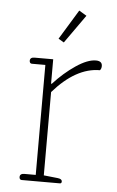

<svg xmlns="http://www.w3.org/2000/svg" viewBox="-51 -724 463 760"><g transform="rotate(5 180.5 -344.0)"><path d="M161 -570 233 -688 263 -670 183 -557ZM55 -11Q55 -25 73 -25H118V-462H64Q60 -462 57.5 -465Q55 -468 55 -473Q55 -487 73 -487H147V-390H150Q191 -435 237 -466Q283 -497 316 -497Q341 -497 341 -477Q341 -466 335 -460Q240 -460 150 -357V-26L206 -20Q223 -18 223 -8Q223 0 216 0H64Q60 0 57.5 -3Q55 -6 55 -11Z"/></g></svg>

Font: Maitree ExtraLight
Style: Regular
Weight: 275
Designer: CadsonDemak Team
Foundry: CadsonDemak
Version: Version 1.003